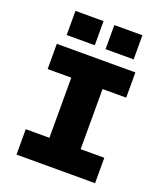

<svg xmlns="http://www.w3.org/2000/svg" viewBox="-163 -1028 976 1137"><g transform="rotate(20 325.0 -459.5)"><path d="M226 0V-698H423V0ZM77 -698H572V-539H77ZM77 -160H572V0H77ZM359 -767V-919H536V-767ZM114 -767V-919H291V-767Z"/></g></svg>

Font: Azeret Mono ExtraBold
Style: Regular
Weight: 800
Designer: Martin Vácha
Foundry: Displaay
Version: Version 1.002